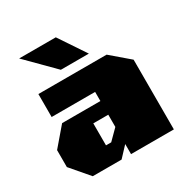

<svg xmlns="http://www.w3.org/2000/svg" viewBox="-168 -879 990 1021"><g transform="rotate(-30 327.0 -369.0)"><path d="M248 -575 86 -738H311L420 -575ZM112 0 17 -111V-215L112 -326H347V-382H80V-523H499L610 -428V0H347V-62L289 0ZM255 -107H287L347 -167V-242H255Z"/></g></svg>

Font: Tomorrow ExtraBold
Style: Regular
Weight: 800
Designer: Tony de Marco, Monica Rizzolli
Foundry: Just in Type
Version: Version 2.002